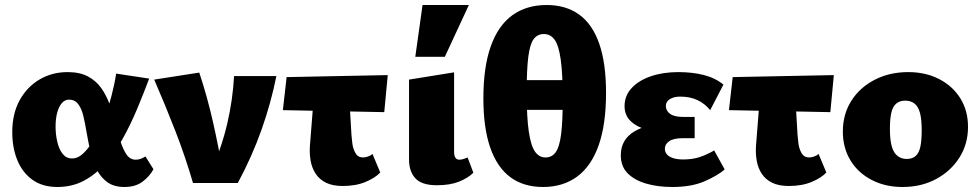

<svg xmlns="http://www.w3.org/2000/svg" viewBox="-20 -731 3914 767"><path d="M209 16Q150 16 110 -12.5Q70 -41 49.5 -90.5Q29 -140 29 -203Q29 -277 58.5 -330.5Q88 -384 138 -413.5Q188 -443 250 -443Q298 -443 330.5 -426Q363 -409 383.5 -380.5Q404 -352 417 -316.5Q430 -281 439 -246Q450 -202 461 -167.5Q472 -133 486 -113Q500 -93 523 -93Q531 -93 540.5 -96Q550 -99 561 -106L593 -55Q579 -28 550.5 -6Q522 16 477 16Q434 16 407 -4.5Q380 -25 364.5 -57.5Q349 -90 340.5 -128.5Q332 -167 326 -202Q320 -238 313 -267.5Q306 -297 292.5 -315Q279 -333 256 -333Q239 -333 227 -319Q215 -305 208.5 -281Q202 -257 202 -225Q202 -194 209 -164Q216 -134 230.5 -116Q245 -98 268 -98Q292 -98 314.5 -120Q337 -142 358 -178Q379 -214 396.5 -259Q414 -304 426 -350.5Q438 -397 444 -437L576 -417Q553 -356 527 -294Q501 -232 470 -176.5Q439 -121 400.5 -77.5Q362 -34 315 -9Q268 16 209 16Z M751 0Q720 -106 681 -206.5Q642 -307 596 -413L776 -441Q808 -345 831 -243Q854 -141 870 -44H822Q865 -140 887.5 -236Q910 -332 915 -427H1084Q1063 -321 1025 -213.5Q987 -106 930 0Z M1110 -291 1125 -423 1529 -431 1515 -283ZM1218 -148 1239 -414H1371L1384 -192Q1385 -180 1387.5 -158.5Q1390 -137 1400 -119.5Q1410 -102 1430 -102Q1440 -102 1451 -106Q1462 -110 1468 -116L1499 -42Q1480 -21 1441 -4.5Q1402 12 1349 12Q1309 12 1282.5 -1Q1256 -14 1241 -37Q1226 -60 1221 -88.5Q1216 -117 1218 -148Z M1725 9Q1665 9 1639.5 -18.5Q1614 -46 1614 -94V-413L1794 -442V-124Q1794 -110 1799 -101.5Q1804 -93 1815 -93Q1822 -93 1830.5 -95.5Q1839 -98 1848 -102L1871 -41Q1850 -20 1814 -5.5Q1778 9 1725 9ZM1639 -504 1668 -711H1853L1757 -504Z M2149 16Q2072 16 2019 -23Q1966 -62 1938.5 -141Q1911 -220 1911 -338Q1911 -463 1940.5 -546Q1970 -629 2026.5 -670Q2083 -711 2164 -711Q2241 -711 2294 -672.5Q2347 -634 2374 -556Q2401 -478 2401 -360Q2401 -234 2371.5 -150.5Q2342 -67 2285.5 -25.5Q2229 16 2149 16ZM2159 -102Q2185 -102 2200 -123Q2215 -144 2221.5 -194.5Q2228 -245 2228 -335Q2228 -436 2220 -493Q2212 -550 2195.5 -572.5Q2179 -595 2153 -595Q2127 -595 2112 -575Q2097 -555 2090.5 -504.5Q2084 -454 2084 -363Q2084 -262 2092.5 -205Q2101 -148 2117.5 -125Q2134 -102 2159 -102ZM2009 -292V-411H2286V-292Z M2665 16Q2608 16 2561.5 2.5Q2515 -11 2487.5 -38.5Q2460 -66 2460 -111Q2460 -173 2513.5 -205.5Q2567 -238 2652 -238V-202Q2607 -202 2566 -212.5Q2525 -223 2500 -246.5Q2475 -270 2475 -307Q2475 -349 2503.5 -379.5Q2532 -410 2580.5 -426.5Q2629 -443 2690 -443Q2745 -443 2791 -431.5Q2837 -420 2870 -393L2817 -291Q2796 -317 2766.5 -331Q2737 -345 2698 -345Q2678 -345 2665 -339.5Q2652 -334 2646 -326Q2640 -318 2640 -307Q2640 -289 2656.5 -276.5Q2673 -264 2708 -264H2755V-179H2708Q2671 -179 2653.5 -167Q2636 -155 2636 -137Q2636 -124 2644 -114.5Q2652 -105 2668.5 -99.5Q2685 -94 2710 -94Q2745 -94 2773.5 -103Q2802 -112 2833 -130L2875 -54Q2846 -29 2794 -6.5Q2742 16 2665 16Z M2892 -291 2907 -423 3311 -431 3297 -283ZM3000 -148 3021 -414H3153L3166 -192Q3167 -180 3169.5 -158.5Q3172 -137 3182 -119.5Q3192 -102 3212 -102Q3222 -102 3233 -106Q3244 -110 3250 -116L3281 -42Q3262 -21 3223 -4.5Q3184 12 3131 12Q3091 12 3064.5 -1Q3038 -14 3023 -37Q3008 -60 3003 -88.5Q2998 -117 3000 -148Z M3585 16Q3516 16 3461.5 -12.5Q3407 -41 3377 -91Q3347 -141 3347 -205Q3347 -275 3381 -328.5Q3415 -382 3474.5 -412.5Q3534 -443 3608 -443Q3678 -443 3732 -415Q3786 -387 3816.5 -338Q3847 -289 3847 -224Q3847 -156 3813 -102Q3779 -48 3720 -16Q3661 16 3585 16ZM3602 -96Q3625 -96 3638.5 -108.5Q3652 -121 3657 -146.5Q3662 -172 3662 -211Q3662 -255 3655 -280.5Q3648 -306 3633 -317.5Q3618 -329 3596 -329Q3574 -329 3560 -317Q3546 -305 3540.5 -280Q3535 -255 3535 -216Q3535 -172 3542.5 -146Q3550 -120 3565.5 -108Q3581 -96 3602 -96Z"/></svg>

Font: Ysabeau Office Black
Style: Regular
Weight: 900
Designer: Christian Thalmann (Catharsis Fonts)
Version: Version 2.001;gftools[0.9.30]; featfreeze: tnum,lnum,ss02